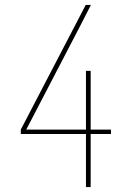

<svg xmlns="http://www.w3.org/2000/svg" viewBox="-20 -755 540 775"><path d="M327 0V-214H64V-232L326 -735H347L306 -655L86 -232H327V-469H346V-232H428V-214H346V0Z"/></svg>

Font: Zed Mono Thin
Style: Regular
Weight: 100
Monospace: yes
Designer: Belleve Invis
Foundry: Belleve Invis
Version: Version 1.0.0; ttfautohint (v1.8.4)